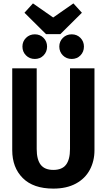

<svg xmlns="http://www.w3.org/2000/svg" viewBox="-20 -1094 628 1130"><path d="M536 -210Q536 -146 508.5 -94.5Q481 -43 426.5 -13.5Q372 16 294 16Q176 16 114 -46Q52 -108 52 -210V-692H196V-217Q196 -155 219.5 -124.5Q243 -94 294 -94Q345 -94 368.5 -124.5Q392 -155 392 -217V-692H536ZM462 -1019 335 -893H251L124 -1019L174 -1074L293 -991L412 -1074ZM257 -820Q257 -789 236.5 -768Q216 -747 185 -747Q154 -747 133 -768Q112 -789 112 -820Q112 -850 133 -871Q154 -892 185 -892Q216 -892 236.5 -871Q257 -850 257 -820ZM474 -820Q474 -789 453.5 -768Q433 -747 402 -747Q371 -747 350 -768Q329 -789 329 -820Q329 -850 350 -871Q371 -892 402 -892Q433 -892 453.5 -871Q474 -850 474 -820Z"/></svg>

Font: Fira Sans Condensed SemiBold
Style: Regular
Weight: 600
Width: 3
Designer: bBox Type GmbH & Carrois Corporate GbR & Edenspiekermann AG
Foundry: bBox Type GmbH & Carrois Corporate GbR & Edenspiekermann AG
Version: Version 4.301